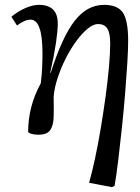

<svg xmlns="http://www.w3.org/2000/svg" viewBox="-20 -541 578 791"><path d="M441 230 347 212Q359 170 371.5 112Q384 54 395 -12Q406 -78 415 -143.5Q424 -209 429 -266Q434 -323 434 -362Q434 -405 422 -423.5Q410 -442 384 -442Q365 -442 341.5 -423Q318 -404 294.5 -372Q271 -340 251 -300.5Q231 -261 217.5 -220Q204 -179 201 -143Q202 -94 201 -59Q200 -24 187 -5Q174 14 138 14Q122 14 110 10.5Q98 7 96 2Q96 -103 148 -198Q152 -230 153.5 -261Q155 -292 155 -321Q155 -460 106 -460Q82 -460 50 -436L27 -472Q53 -494 84 -507.5Q115 -521 140 -521Q218 -521 218 -444Q218 -414 210.5 -363.5Q203 -313 187 -242L189 -241Q236 -389 287.5 -455Q339 -521 409 -521Q465 -521 486.5 -488.5Q508 -456 508 -373Q508 -338 504.5 -281Q501 -224 495.5 -156Q490 -88 482.5 -17.5Q475 53 467.5 116Q460 179 452 225Z"/></svg>

Font: Literata 12pt
Style: Italic
Weight: 400
Italic angle: -2°
Designer: Latin by Veronika Burian and Jose Scaglione. Greek by Irene Vlachou. Cyrillic by Vera Evstafieva
Foundry: TypeTogether
Version: Version 3.002